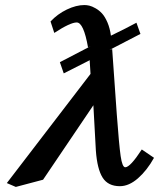

<svg xmlns="http://www.w3.org/2000/svg" viewBox="-20 -718 624 753"><path d="M515.1 -628.9 530.8 -585 409.2 -522 419.9 -525.9 438 -270Q446.8 -150.4 453.1 -106.2Q459.5 -62 471.2 -62Q490.7 -62 536.1 -131.8L584 -99.1Q556.6 -49.8 521.2 -18.8Q485.8 12.2 450.2 12.2Q403.8 12.2 382.6 -21.2Q361.3 -54.7 356 -127L346.2 -305.2L148.9 -13.2L42 15.1L6.8 0L335 -428.2Q334.5 -435.5 332 -476.1V-479V-481.9L230 -430.2L214.8 -474.1L335.9 -537.1L325.2 -532.2Q308.1 -629.9 280.8 -629.9Q255.4 -629.9 192.9 -588.9L178.2 -633.8Q205.6 -663.1 242.2 -680.7Q278.8 -698.2 311 -698.2Q320.3 -698.2 330.6 -695.8Q340.8 -693.4 354.7 -685.5Q368.7 -677.7 380.1 -665.3Q391.6 -652.8 401.4 -630.1Q411.1 -607.4 415 -578.1Q479.5 -609.4 515.1 -628.9Z"/></svg>

Font: Linux Libertine G
Style: Bold Italic
Weight: 700
Italic angle: -11.5°
Designer: Philipp H. Poll
Foundry: Philipp H. Poll
Version: Version 4.1.0